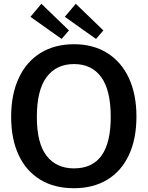

<svg xmlns="http://www.w3.org/2000/svg" viewBox="-20 -986 781 1016"><path d="M193.5 -35C243.2 -5 302.3 10 371 10C439 10 497.8 -5 547.5 -35C597.2 -65 635.3 -108.5 662 -165.5C688.7 -222.5 702 -290.3 702 -369C702 -448.3 688.5 -516.7 661.5 -574C634.5 -631.3 596.2 -675.3 546.5 -706C496.8 -736.7 438.7 -752 372 -752C304 -752 245 -736.7 195 -706C145 -675.3 106.5 -631.2 79.5 -573.5C52.5 -515.8 39 -447.3 39 -368C39 -289.3 52.3 -221.7 79 -165C105.7 -108.3 143.8 -65 193.5 -35ZM566 -367C566 -185.7 501.3 -95 372 -95C309.3 -95 260.8 -117.2 226.5 -161.5C192.2 -205.8 175 -274.3 175 -367C175 -461.7 192.2 -532 226.5 -578C260.8 -624 309.3 -647 372 -647C434 -647 481.8 -624 515.5 -578C549.2 -532 566 -461.7 566 -367ZM345 -825 199 -966 141 -897 306 -780ZM527 -825 381 -966 323 -897 488 -780Z"/></svg>

Font: Morrison SemiBold
Style: Regular
Weight: 600
Designer: Pablo Impallari, Rodrigo Fuenzalida (Modified by Dan O. Williams)
Version: Version 0.030; ttfautohint (v1.8.1)